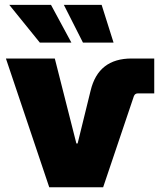

<svg xmlns="http://www.w3.org/2000/svg" viewBox="-20 -789 675 809"><path d="M187.5 0 4.9 -542.5H210.9L301.8 -184.6H307.1L361.8 -407.2Q378.4 -475.6 421.4 -509Q464.4 -542.5 534.7 -542.5H629.9V-395.5H561Q548.3 -395.5 543.9 -383.3L414.6 0ZM329.6 -609.4 249 -768.6H408.2L458.5 -609.4ZM147.9 -609.4 19 -768.6H194.8L280.8 -609.4Z"/></svg>

Font: Inter 16pt Black
Style: Regular
Weight: 900
Version: Version 4.001;git-66647c0bb